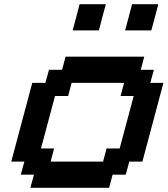

<svg xmlns="http://www.w3.org/2000/svg" viewBox="-20 -895 799 915"><path d="M125 0H500L516.6 -62.5H579.1L596.2 -125H658.7Q675.3 -187.5 708.7 -312.5Q742.2 -437.5 758.8 -500H696.3L713.4 -562.5H650.9L667.5 -625H292.5L275.9 -562.5H213.4L196.3 -500H133.8Q117.2 -437.5 83.7 -312.5Q50.3 -187.5 33.7 -125H96.2L79.1 -62.5H141.6ZM471.2 -125H221.2L237.8 -187.5H175.3Q186.5 -229 208.7 -312.3Q231 -395.5 242.2 -437.5H304.7L321.3 -500H571.3L554.7 -437.5H617.2Q606 -396 583.7 -312.5Q561.5 -229 550.3 -187.5H487.8ZM576.2 -750H701.2Q707 -771 718 -812.5Q729 -854 734.4 -875H609.4Q604 -854 593 -812.5Q582 -771 576.2 -750ZM326.2 -750H451.2Q456.5 -771 467.5 -812.5Q478.5 -854 484.4 -875H359.4Q354 -854 343 -812.5Q332 -771 326.2 -750Z"/></svg>

Font: Faithful 32x
Style: Oblique
Weight: 400
Foundry: Faithful Resource Pack
Version: Version 1.0; January 27, 2023